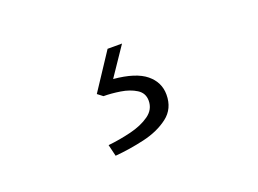

<svg xmlns="http://www.w3.org/2000/svg" viewBox="-52 -113 604 450"><g transform="rotate(-20 250.0 112.0)"><path d="M173 233 166 204Q195 201 223.5 194Q252 187 271 173.5Q290 160 290 138Q290 119 274 109Q258 99 235.5 95.5Q213 92 194 92L181 82L241 -9H277L229 62Q284 67 309 87.5Q334 108 334 139Q334 174 308.5 193.5Q283 213 246 221.5Q209 230 173 233Z"/></g></svg>

Font: Readex Pro ExtraLight
Style: Regular
Weight: 200
Designer: Bonnie Shaver-Troup, Thomas Jockin
Foundry: Lexend
Version: Version 1.203; ttfautohint (v1.8.3)